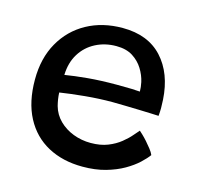

<svg xmlns="http://www.w3.org/2000/svg" viewBox="-83 -621 719 702"><g transform="rotate(15 276.0 -270.0)"><path d="M519.5 -111.5Q509.5 -97.5 490 -79.2Q470.5 -61 441.5 -44.2Q412.5 -27.5 374 -16.5Q335.5 -5.5 287 -5.5Q212 -5.5 155.5 -36Q99 -66.5 68 -125.2Q37 -184 37 -268.5Q37 -349.5 70.8 -409Q104.5 -468.5 163.5 -501Q222.5 -533.5 299 -533.5Q395 -533.5 448.8 -475Q502.5 -416.5 508.5 -318Q509.5 -302 509.5 -287.2Q509.5 -272.5 508 -257Q501.5 -257.5 481.2 -258.2Q461 -259 434 -259.8Q407 -260.5 379.8 -261.2Q352.5 -262 333 -262Q282.5 -262 229.5 -257Q176.5 -252 135 -245.5Q135.5 -232.5 137.5 -220Q139.5 -207.5 142.5 -196Q151 -165.5 173.5 -143.2Q196 -121 227.2 -109Q258.5 -97 293.5 -97Q330.5 -97 358 -108Q385.5 -119 405.2 -135Q425 -151 437.2 -165.5Q449.5 -180 456 -187Q459 -184.5 467.8 -176.2Q476.5 -168 486.8 -156.5Q497 -145 506.2 -133.2Q515.5 -121.5 519.5 -111.5ZM136.5 -312.5Q172.5 -318.5 221.2 -323Q270 -327.5 332 -327.5Q364.5 -327.5 387.2 -326.8Q410 -326 419 -325Q419 -341.5 415 -360Q409.5 -385 395 -408.5Q380.5 -432 355.8 -447.8Q331 -463.5 293.5 -463.5Q250.5 -463.5 215.2 -445.2Q180 -427 159 -393.2Q138 -359.5 136.5 -312.5Z"/></g></svg>

Font: Grandstander Thin
Style: Regular
Weight: 400
Version: Version 1.200